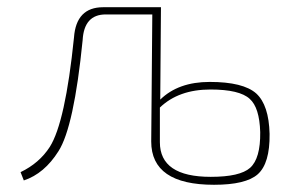

<svg xmlns="http://www.w3.org/2000/svg" viewBox="-20 -500 806 532"><path d="M424 -224Q474 -273 561 -273Q654 -273 690 -241Q725 -209 727 -129Q728 -47 694 -17Q661 12 573 12Q399 12 399 -108L402 -460H273Q213 -460 209 -389Q185 -148 142 -81Q103 -19 46 0L37 -23Q89 -48 118 -93Q161 -161 185 -396Q191 -480 266 -480H426ZM423 -106Q423 -10 564 -10Q645 -10 673 -35Q702 -61 701 -134Q699 -202 672 -226Q644 -252 563 -252Q475 -252 423 -202Z"/></svg>

Font: Taylor Sans Thin
Style: Regular
Weight: 100
Italic angle: -8°
Designer: Natanael Gama
Version: Version 1.001 September 8, 2015